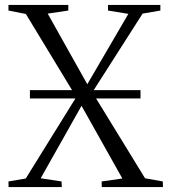

<svg xmlns="http://www.w3.org/2000/svg" viewBox="-20 -763 696 783"><path d="M85 -35 291 -367 85.5 -706 14.5 -720V-743H258.5V-720L174.5 -707.5L336 -419.5L503.5 -706.5L420.5 -720V-743H634V-720L561.5 -707.5L356.5 -386.5L571.5 -36L644 -23L644.5 0H395L394.5 -23L479 -35L312.5 -331.5L146 -36L231 -23L232 0H15L14.5 -23ZM553 -395.5V-361.5H102V-395.5Z"/></svg>

Font: Merriweather 120pt Light
Style: Regular
Weight: 300
Version: Version 2.100